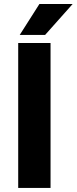

<svg xmlns="http://www.w3.org/2000/svg" viewBox="-20 -922 376 942"><path d="M228 -710.9V0H69.3V-710.9ZM76.7 -750.5 173.3 -902.3H336.4L201.2 -750.5Z"/></svg>

Font: Vazirmatn RD FD ExtraBold
Style: Regular
Weight: 800
Designer: Saber Rastikerdar
Foundry: Saber Rastikerdar
Version: Version 33.003